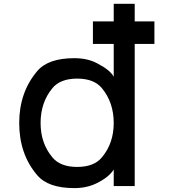

<svg xmlns="http://www.w3.org/2000/svg" viewBox="-20 -969 905 1000"><path d="M252.9 -149.4Q191.4 -222.7 191.4 -328.1Q191.4 -435.5 252.9 -509.8Q293.9 -559.6 381.8 -559.6Q469.7 -559.6 510.7 -509.8Q572.3 -435.5 572.3 -328.1Q572.3 -222.7 510.7 -149.4Q469.7 -99.6 381.8 -99.6Q293.9 -99.6 252.9 -149.4ZM681.6 -949.2H572.3V-569.3Q553.7 -604.5 485.4 -639.6Q435.5 -666 367.2 -666Q230.5 -666 173.8 -598.6Q80.1 -488.3 80.1 -328.1Q80.1 -166 173.8 -56.6Q230.5 10.7 367.2 10.7Q433.6 10.7 485.4 -15.6Q547.9 -46.9 572.3 -85.9V0H681.6ZM463.9 -740.2H784.2V-857.4H463.9Z"/></svg>

Font: OCR-B
Style: Regular
Weight: 400
Version: 1.1